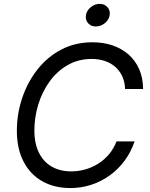

<svg xmlns="http://www.w3.org/2000/svg" viewBox="-20 -954 769 984"><path d="M340.8 9.8Q257.8 9.8 195.8 -25.6Q133.8 -61 100.1 -127Q66.4 -192.9 66.4 -283.7Q66.4 -369.6 93.5 -450.9Q120.6 -532.2 171.1 -596.9Q221.7 -661.6 293.2 -699.5Q364.7 -737.3 453.6 -737.3Q510.3 -737.3 557.4 -721.2Q604.5 -705.1 639.4 -674.1Q674.3 -643.1 693.6 -598.9Q712.9 -554.7 713.4 -498H621.1Q619.6 -535.2 606.2 -563.7Q592.8 -592.3 569.8 -612.1Q546.9 -631.8 516.4 -641.8Q485.8 -651.9 450.2 -651.9Q381.8 -651.9 327.1 -620.6Q272.5 -589.4 234.4 -536.6Q196.3 -483.9 176.3 -418.7Q156.2 -353.5 156.2 -286.1Q156.2 -217.8 179.9 -170.7Q203.6 -123.5 246.1 -99.6Q288.6 -75.7 344.2 -75.7Q381.8 -75.7 417.2 -85.7Q452.6 -95.7 483.9 -115.5Q515.1 -135.3 539.1 -163.8Q563 -192.4 577.1 -229.5H669.9Q650.9 -173.8 617.9 -129.6Q585 -85.4 541.3 -54.2Q497.6 -22.9 446.5 -6.6Q395.5 9.8 340.8 9.8ZM471.2 -818.4Q446.3 -818.4 431.4 -835.2Q416.5 -852.1 420.4 -876Q424.3 -900.4 445.1 -917.2Q465.8 -934.1 490.7 -934.1Q515.6 -934.1 530.8 -917.2Q545.9 -900.4 542 -876Q538.1 -852.1 517.3 -835.2Q496.6 -818.4 471.2 -818.4Z"/></svg>

Font: Inter 16pt
Style: Italic
Weight: 400
Italic angle: -9.3988°
Version: Version 4.001;git-66647c0bb